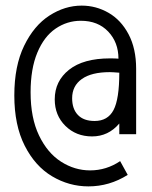

<svg xmlns="http://www.w3.org/2000/svg" viewBox="-20 -653 540 684"><path d="M31 -313Q31 -418 66 -490Q101 -562 156 -597.5Q211 -633 271 -633Q322 -633 366.5 -607.5Q411 -582 438 -531Q465 -480 465 -408V-175H405V-213Q366 -167 308 -167Q251 -167 213 -204.5Q175 -242 175 -299Q175 -364 226 -404.5Q277 -445 372 -445Q392 -445 402 -444Q402 -502 365.5 -540.5Q329 -579 268 -579Q219 -579 178 -551Q137 -523 113 -465.5Q89 -408 89 -324Q89 -233 119 -170.5Q149 -108 197.5 -77Q246 -46 301 -46Q359 -46 408 -79L435 -30Q370 11 295 11Q226 11 165.5 -25Q105 -61 68 -134Q31 -207 31 -313ZM405 -394Q381 -396 371 -396Q306 -396 271.5 -371.5Q237 -347 237 -303Q237 -265 257.5 -243.5Q278 -222 317 -222Q364 -222 384.5 -261Q405 -300 405 -394Z"/></svg>

Font: Vazir Code FD
Style: Code-FD
Weight: 400
Foundry: DejaVu fonts team - Redesigned by Saber Rastikerdar
Version: Version 1.1.2